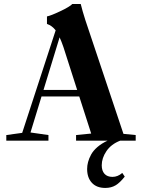

<svg xmlns="http://www.w3.org/2000/svg" viewBox="-20 -696 702 950"><path d="M11.2 0V-27.8L89.8 -38.6L255.4 -545.9Q237.3 -569.3 212.4 -577.6V-614.7Q232.4 -618.7 279.1 -640.9Q325.7 -663.1 337.9 -676.3H379.4Q388.2 -640.6 402.3 -596.7L590.8 -33.7L651.4 -27.8V0H574.7Q530.3 17.1 506.8 51.5Q483.4 85.9 483.4 122.1Q483.4 148.9 497.1 164.1Q510.7 179.2 536.6 179.2Q562.5 179.2 585 159.7L597.2 177.7Q573.7 208 552 220.9Q530.3 233.9 501 233.9Q458 233.9 434.6 208.5Q411.1 183.1 411.1 140.1Q411.1 123 415.8 105.5Q420.4 87.9 430.9 68.6Q441.4 49.3 462.4 31.2Q483.4 13.2 512.2 0H356.4V-27.8L431.2 -35.2L372.1 -218.8H185.5L130.9 -40.5L219.7 -27.8V0ZM293.9 -462.9Q284.2 -491.2 274.9 -511.2L195.3 -251H361.8Z"/></svg>

Font: Elstob 18pt
Style: Bold
Weight: 700
Designer: Peter S. Baker
Version: Version 1.015